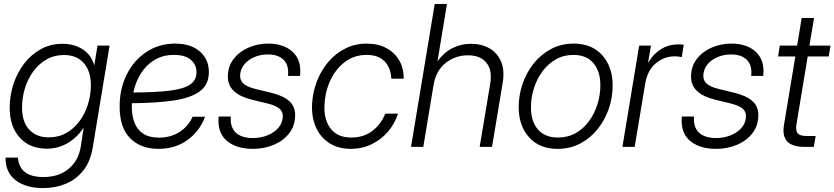

<svg xmlns="http://www.w3.org/2000/svg" viewBox="-20 -748 4250 978"><path d="M200.2 210Q111.3 210 59.3 169.9Q7.3 129.9 8.3 54.7H71.3Q79.1 153.8 201.2 153.8Q279.3 153.8 329.8 111.8Q380.4 69.8 391.6 -2L406.2 -97.7H405.8Q373 -47.4 324.5 -19Q275.9 9.3 218.3 9.3Q130.9 9.3 80.1 -47.6Q29.3 -104.5 29.3 -199.2Q29.3 -260.3 48.1 -318.4Q66.9 -376.5 102.3 -423.1Q137.7 -469.7 187.3 -497.3Q236.8 -524.9 298.8 -524.9Q358.4 -524.9 401.9 -496.3Q445.3 -467.8 460 -415.5H460.4L476.6 -515.6H538.1L452.6 2.4Q440.9 74.2 404.5 120.1Q368.2 166 315.2 188Q262.2 210 200.2 210ZM228 -48.3Q278.3 -48.3 317.9 -70.8Q357.4 -93.3 385.5 -131.6Q413.6 -169.9 428.2 -217.3Q442.9 -264.6 442.9 -314Q442.9 -385.7 406.7 -426.8Q370.6 -467.8 305.7 -467.8Q256.3 -467.8 216.8 -445.1Q177.2 -422.4 149.4 -384.3Q121.6 -346.2 106.9 -298.3Q92.3 -250.5 92.3 -199.7Q92.3 -126.5 129.2 -87.4Q166 -48.3 228 -48.3Z M786.6 10.3Q697.8 10.3 643.6 -43.2Q589.4 -96.7 589.4 -205.6Q589.4 -296.9 626 -369.4Q662.6 -441.9 726.6 -483.9Q790.5 -525.9 872.1 -525.9Q952.1 -525.9 998 -485.8Q1043.9 -445.8 1043.9 -380.9Q1043.9 -316.9 998 -283Q952.1 -249 864.7 -236.1Q777.3 -223.1 651.9 -222.2Q651.4 -212.4 651.4 -202.6Q651.4 -159.2 664.8 -123.8Q678.2 -88.4 708.7 -67.6Q739.3 -46.9 789.6 -46.9Q850.6 -46.9 895.5 -76.4Q940.4 -106 960.9 -153.3H1024.4Q998 -81.1 935.8 -35.4Q873.5 10.3 786.6 10.3ZM659.2 -276.9Q772.9 -277.3 844 -286.1Q915 -294.9 948 -317.1Q981 -339.4 981 -379.9Q981 -418.5 952.1 -443.4Q923.3 -468.3 866.7 -468.3Q809.1 -468.3 766.6 -442.4Q724.1 -416.5 697 -372.8Q669.9 -329.1 659.2 -276.9Z M1268.6 10.3Q1189.5 10.3 1141.1 -26.1Q1092.8 -62.5 1092.8 -132.3Q1092.8 -137.7 1093 -143.1Q1093.3 -148.4 1093.8 -154.3H1155.8Q1151.4 -101.1 1180.7 -73Q1210 -44.9 1268.1 -44.9Q1308.6 -44.9 1343.3 -59.1Q1377.9 -73.2 1399.2 -98.4Q1420.4 -123.5 1420.4 -156.7Q1420.4 -182.6 1400.4 -197Q1380.4 -211.4 1345.2 -220.2L1263.2 -240.2Q1203.1 -254.9 1171.9 -283.7Q1140.6 -312.5 1140.6 -357.9Q1140.6 -408.7 1168.9 -446.3Q1197.3 -483.9 1244.1 -504.9Q1291 -525.9 1345.7 -525.9Q1420.4 -525.9 1465.1 -488.8Q1509.8 -451.7 1509.8 -385.7Q1509.8 -375.5 1508.3 -361.3H1446.8Q1453.1 -414.1 1425.5 -442.4Q1397.9 -470.7 1345.2 -470.7Q1305.7 -470.7 1273.4 -456.3Q1241.2 -441.9 1222.2 -417Q1203.1 -392.1 1203.1 -361.3Q1203.1 -335 1223.1 -319.6Q1243.2 -304.2 1281.2 -294.9L1363.3 -274.9Q1422.9 -260.3 1453.1 -233.2Q1483.4 -206.1 1483.4 -162.1Q1483.4 -108.4 1453.6 -69.8Q1423.8 -31.2 1374.8 -10.5Q1325.7 10.3 1268.6 10.3Z M1767.6 10.3Q1703.6 10.3 1657.7 -19Q1611.8 -48.3 1588.9 -100.3Q1565.9 -152.3 1569.8 -220.2Q1573.2 -279.8 1594.5 -334.7Q1615.7 -389.6 1652.6 -432.9Q1689.5 -476.1 1739.3 -501Q1789.1 -525.9 1848.6 -525.9Q1905.3 -525.9 1947.8 -503.2Q1990.2 -480.5 2013.7 -439.9Q2037.1 -399.4 2036.1 -347.2H1973.1Q1971.2 -401.4 1939.7 -434.8Q1908.2 -468.3 1847.2 -468.3Q1785.2 -468.3 1738.5 -433.6Q1691.9 -398.9 1664.6 -342.5Q1637.2 -286.1 1633.3 -220.2Q1627.4 -142.1 1662.8 -94.7Q1698.2 -47.4 1769 -47.4Q1831.1 -47.4 1875.5 -80.3Q1919.9 -113.3 1942.4 -168.9H2007.3Q1990.7 -117.2 1955.6 -76.7Q1920.4 -36.1 1872.1 -12.9Q1823.7 10.3 1767.6 10.3Z M2188 -313 2136.2 0H2073.7L2194.3 -727.5H2256.8L2208.5 -436Q2241.7 -481.4 2285.2 -503.2Q2328.6 -524.9 2379.4 -524.9Q2432.6 -524.9 2472.9 -502Q2513.2 -479 2532.2 -434.6Q2551.3 -390.1 2540.5 -325.7L2486.3 0H2423.3L2477.1 -321.8Q2488.3 -391.1 2457.5 -428.7Q2426.8 -466.3 2363.3 -466.3Q2300.3 -466.3 2250.5 -427.7Q2200.7 -389.2 2188 -313Z M2820.3 10.3Q2728 10.3 2675 -48.6Q2622.1 -107.4 2622.1 -202.1Q2622.1 -263.7 2642.1 -321.5Q2662.1 -379.4 2699.2 -425.5Q2736.3 -471.7 2787.8 -498.8Q2839.4 -525.9 2902.3 -525.9Q2994.6 -525.9 3047.6 -466.8Q3100.6 -407.7 3100.6 -312.5Q3100.6 -250.5 3080.6 -192.9Q3060.5 -135.3 3023.4 -89.4Q2986.3 -43.5 2934.8 -16.6Q2883.3 10.3 2820.3 10.3ZM2822.3 -47.4Q2872.6 -47.4 2912.6 -70.1Q2952.6 -92.8 2980.7 -131.3Q3008.8 -169.9 3023.4 -217.3Q3038.1 -264.6 3038.1 -313.5Q3038.1 -385.3 3002.4 -426.8Q2966.8 -468.3 2900.9 -468.3Q2851.1 -468.3 2811.3 -445.6Q2771.5 -422.9 2743.2 -384.5Q2714.8 -346.2 2699.7 -298.6Q2684.6 -251 2684.6 -200.7Q2684.6 -129.9 2720.2 -88.6Q2755.9 -47.4 2822.3 -47.4Z M3150.4 0 3235.8 -515.6H3295.9L3281.2 -429.7H3282.7Q3305.7 -471.2 3345.5 -496.6Q3385.3 -522 3436 -522Q3445.3 -522 3451.9 -521.2Q3458.5 -520.5 3462.9 -520L3452.6 -457Q3448.7 -458 3439 -459.5Q3429.2 -460.9 3415.5 -460.9Q3362.8 -460.9 3320.3 -425.3Q3277.8 -389.6 3266.6 -322.3L3212.9 0Z M3627.9 10.3Q3548.8 10.3 3500.5 -26.1Q3452.1 -62.5 3452.1 -132.3Q3452.1 -137.7 3452.4 -143.1Q3452.6 -148.4 3453.1 -154.3H3515.1Q3510.7 -101.1 3540 -73Q3569.3 -44.9 3627.4 -44.9Q3668 -44.9 3702.6 -59.1Q3737.3 -73.2 3758.5 -98.4Q3779.8 -123.5 3779.8 -156.7Q3779.8 -182.6 3759.8 -197Q3739.7 -211.4 3704.6 -220.2L3622.6 -240.2Q3562.5 -254.9 3531.2 -283.7Q3500 -312.5 3500 -357.9Q3500 -408.7 3528.3 -446.3Q3556.6 -483.9 3603.5 -504.9Q3650.4 -525.9 3705.1 -525.9Q3779.8 -525.9 3824.5 -488.8Q3869.1 -451.7 3869.1 -385.7Q3869.1 -375.5 3867.7 -361.3H3806.2Q3812.5 -414.1 3784.9 -442.4Q3757.3 -470.7 3704.6 -470.7Q3665 -470.7 3632.8 -456.3Q3600.6 -441.9 3581.5 -417Q3562.5 -392.1 3562.5 -361.3Q3562.5 -335 3582.5 -319.6Q3602.5 -304.2 3640.6 -294.9L3722.7 -274.9Q3782.2 -260.3 3812.5 -233.2Q3842.8 -206.1 3842.8 -162.1Q3842.8 -108.4 3813 -69.8Q3783.2 -31.2 3734.1 -10.5Q3685.1 10.3 3627.9 10.3Z M4210.4 -515.6 4201.2 -460.4H4094.2L4037.1 -115.7Q4031.7 -82.5 4043.5 -68.8Q4055.2 -55.2 4089.8 -55.2H4134.8L4125.5 0H4075.7Q3955.6 0 3973.1 -109.9L4031.2 -460.4H3943.4L3952.1 -515.6H4040.5L4063.5 -656.2H4126.5L4103 -515.6Z"/></svg>

Font: Inter Display Light
Style: Italic
Weight: 300
Italic angle: -9.39999°
Designer: Rasmus Andersson
Foundry: rsms
Version: Version 4.000;git-a52131595